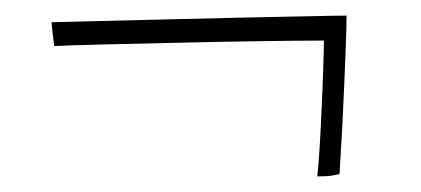

<svg xmlns="http://www.w3.org/2000/svg" viewBox="-20 -386 540 246"><path d="M424 -366Q424 -363 423.8 -351Q423.5 -339 422.8 -320Q422 -301 421 -276Q420 -251 418.5 -222.5Q417 -194 415 -163Q411 -162 406.2 -161.2Q401.5 -160.5 396.5 -160.2Q391.5 -160 386.5 -160Q388 -172 389.5 -196.5Q391 -221 392.2 -249Q393.5 -277 394.2 -300.5Q395 -324 395 -334Q360 -334 309.5 -333.2Q259 -332.5 206.2 -331.2Q153.5 -330 111 -329Q68.5 -328 49.5 -327Q49 -331.5 48.2 -336.8Q47.5 -342 47 -347.5Q46.5 -353 46 -357.5Q65.5 -358 105.8 -359Q146 -360 195.5 -361.2Q245 -362.5 292.8 -363.5Q340.5 -364.5 376.2 -365.2Q412 -366 424 -366Z"/></svg>

Font: Grandstander Thin Thin
Style: Regular
Weight: 250
Version: Version 1.200